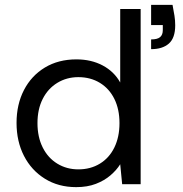

<svg xmlns="http://www.w3.org/2000/svg" viewBox="-20 -757 750 789"><path d="M293 12Q220 12 164.5 -22.5Q109 -57 78.5 -116.5Q48 -176 48 -252Q48 -328 78.5 -387Q109 -446 164.5 -479.5Q220 -513 294 -513Q355 -513 402 -488Q449 -463 474 -418V-720H558V0H482L474 -82Q459 -58 434 -36.5Q409 -15 374 -1.5Q339 12 293 12ZM302 -61Q352 -61 390.5 -84.5Q429 -108 450 -151Q471 -194 471 -251Q471 -308 450 -350.5Q429 -393 390.5 -416.5Q352 -440 302 -440Q254 -440 215.5 -416.5Q177 -393 155.5 -350.5Q134 -308 134 -251Q134 -194 155.5 -151Q177 -108 215.5 -84.5Q254 -61 302 -61ZM601 -555V-595Q627 -595 638 -604.5Q649 -614 649 -633V-654H601V-737H689Q694 -711 697 -692Q700 -673 700 -653Q700 -601 674 -578Q648 -555 601 -555Z"/></svg>

Font: DM Sans 17pt
Style: Regular
Weight: 400
Version: Version 4.004;gftools[0.9.30]